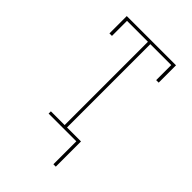

<svg xmlns="http://www.w3.org/2000/svg" viewBox="-268 -840 1136 1136"><g transform="rotate(45 300.0 -271.5)"><path d="M407 192V0H175V-19H290V-716H115V-590H94V-735H506V-590H485V-716H310V-19H427V192Z"/></g></svg>

Font: Iosevka Slab Thin Extended
Style: Regular
Weight: 100
Width: 7
Monospace: yes
Designer: Belleve Invis
Foundry: Belleve Invis
Version: Version 11.1.1; ttfautohint (v1.8.3)